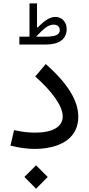

<svg xmlns="http://www.w3.org/2000/svg" viewBox="-20 -894 537 1157"><path d="M96.7 -672.9V-625.5H253.4C335.9 -625.5 381.8 -656.7 381.8 -719.7C381.8 -739.3 375.5 -756.3 363.3 -770.5C350.6 -784.7 334 -792 314 -792C280.8 -792 251 -772.5 208 -729H203.1V-873.5H157.7V-672.9ZM197.3 -672.9C222.2 -699.7 242.2 -718.3 257.8 -729.5C273.4 -740.2 288.6 -745.6 303.7 -745.6C326.7 -745.6 340.3 -732.4 340.3 -712.4C340.3 -684.6 313.5 -672.9 253.4 -672.9ZM451.7 -190.9C451.7 -289.1 386.2 -392.6 255.9 -508.3L192.4 -433.1C244.6 -386.7 285.2 -342.8 314.5 -300.8C343.3 -258.8 357.9 -222.7 357.9 -192.4C357.9 -127.9 294.9 -94.7 189.9 -94.7C152.3 -94.7 111.3 -99.6 64.9 -109.9L43 -16.6C95.7 -2.9 145.5 3.4 191.9 3.4C238.8 3.4 281.7 -3.4 321.3 -17.1C399.9 -43.9 451.7 -100.6 451.7 -190.9ZM197.3 243.2 267.6 172.4 197.3 102.1 127 172.4Z"/></svg>

Font: Estedad Medium
Style: Regular
Weight: 500
Designer: Amin Abedi
Version: Version 7.3